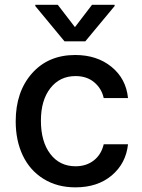

<svg xmlns="http://www.w3.org/2000/svg" viewBox="-20 -787 607 818"><path d="M301.3 11.2Q223.6 11.2 165.5 -24.9Q107.4 -61 77.1 -124.5Q46.9 -188 46.9 -270Q46.9 -396 116.2 -474.4Q185.5 -552.7 300.3 -552.7Q393.1 -552.7 455.1 -502.2Q517.1 -451.7 525.4 -369.1H421.9Q413.1 -409.7 381.6 -436.3Q350.1 -462.9 301.8 -462.9Q234.9 -462.9 194.6 -411.4Q154.3 -359.9 154.3 -272.9Q154.3 -183.6 194.3 -131.1Q234.4 -78.6 301.8 -78.6Q347.7 -78.6 379.6 -103.5Q411.6 -128.4 421.9 -172.4H525.4Q516.6 -90.8 456.3 -39.8Q396 11.2 301.3 11.2ZM226.1 -766.6 299.3 -671.4 372.1 -766.6H468.3V-761.2L343.3 -610.8H254.9L130.4 -761.2V-766.6Z"/></svg>

Font: Karasuma Gothic
Style: Regular
Weight: 500
Designer: Rasmus Andersson / Ryoko Nishizuka
Foundry: Genbu
Version: Version 1.00